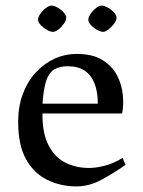

<svg xmlns="http://www.w3.org/2000/svg" viewBox="-20 -655 512 687"><path d="M254 12Q197 12 149 -11.5Q101 -35 73 -85.5Q45 -136 45 -219Q45 -273 61 -317Q77 -361 106 -393.5Q135 -426 173 -444Q211 -462 255 -462Q312 -462 347 -440Q382 -418 399 -385Q416 -352 419.5 -315.5Q423 -279 417 -249H132Q131 -180 153 -136.5Q175 -93 213 -73.5Q251 -54 299 -54Q323 -54 354.5 -62Q386 -70 419 -90L429 -65Q388 -36 343.5 -12Q299 12 254 12ZM132 -284H330Q330 -327 318 -357Q306 -387 282.5 -402.5Q259 -418 222 -418Q193 -418 174 -406.5Q155 -395 145.5 -366.5Q136 -338 132 -284ZM169 -541Q161 -541 149 -547.5Q137 -554 126.5 -564.5Q116 -575 116 -584Q116 -594 124.5 -606Q133 -618 144.5 -626.5Q156 -635 164 -635Q173 -635 185 -628.5Q197 -622 207 -611.5Q217 -601 217 -591Q217 -582 208.5 -570Q200 -558 189 -549.5Q178 -541 169 -541ZM349 -541Q341 -541 328.5 -547.5Q316 -554 306 -564.5Q296 -575 296 -584Q296 -594 304.5 -606Q313 -618 324 -626.5Q335 -635 344 -635Q352 -635 364.5 -628.5Q377 -622 387 -611.5Q397 -601 397 -591Q397 -582 388 -570Q379 -558 368 -549.5Q357 -541 349 -541Z"/></svg>

Font: Ancizar Serif Light
Style: Regular
Weight: 400
Version: Version 8.100